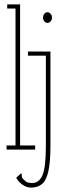

<svg xmlns="http://www.w3.org/2000/svg" viewBox="-20 -685 290 879"><path d="M10 0V-19H51V-646H13V-665H72V-19H141V0ZM197 -580Q190 -580 183.5 -587Q177 -594 177 -604Q177 -615 183 -622Q189 -629 197 -629Q205 -629 211.5 -622Q218 -615 218 -604Q218 -594 211.5 -587Q205 -580 197 -580ZM124 174Q102 174 83.5 161Q65 148 54 129L77 108Q81 115 80 119Q79 123 81.5 128.5Q84 134 97 145Q103 150 111.5 151.5Q120 153 127 153Q159 153 174.5 117Q190 81 190 -18V-430H108V-449H211V-22Q211 54 202 96.5Q193 139 174 156Q155 173 124 174Z"/></svg>

Font: Inconsolata UltraCondensed ExtraLight
Style: Regular
Weight: 200
Width: 1
Monospace: yes
Designer: Raph Levien, Cyreal, Brenton Simpson
Foundry: Raph Levien, Cyreal, Google
Version: Version 3.100; ttfautohint (v1.8.4.7-5d5b)